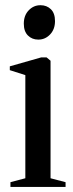

<svg xmlns="http://www.w3.org/2000/svg" viewBox="-20 -734 288 754"><path d="M21 0V-18.5L79.5 -34V-439L18.5 -458.5V-473.5L141.5 -508.5H163L178.5 -495.5V-34L237.5 -18.5V0ZM130 -578.5Q106 -578.5 89.8 -594.5Q73.5 -610.5 73.5 -641Q73.5 -673.5 92.8 -693.5Q112 -713.5 138.5 -713.5H139.5Q163.5 -713.5 179.8 -697.8Q196 -682 196 -651Q196 -619 176.8 -598.8Q157.5 -578.5 131 -578.5Z"/></svg>

Font: Merriweather 144pt
Style: Regular
Weight: 400
Version: Version 2.100